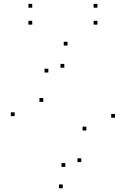

<svg xmlns="http://www.w3.org/2000/svg" viewBox="-20 -968 660 1007"><path d="M583.2 -350.5V-370.5H563.2V-350.5ZM334.4 -729V-749H314.4V-729ZM56.8 -359V-379H36.8V-359ZM309.2 19.5V-0.5H289.2V19.5ZM206.9 -433.9V-453.9H186.9V-433.9ZM233.6 -587.6V-607.6H213.6V-587.6ZM317.3 -612.8V-632.8H297.3V-612.8ZM432.9 -283.7V-303.7H412.9V-283.7ZM406.2 -117.9V-137.9H386.2V-117.9ZM322.5 -92.7V-112.7H302.5V-92.7ZM149 -927.6V-947.6H129V-927.6ZM149 -838.8V-858.8H129V-838.8ZM491 -838.8V-858.8H471V-838.8ZM491 -927.6V-947.6H471V-927.6Z"/></svg>

Font: Monaspace Argon Dots Var
Style: Regular
Weight: 400
Designer: Riley Cran and the Lettermatic Team
Version: Version 1.100 (Monaspace Argon Dots)